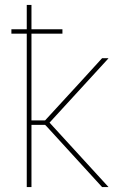

<svg xmlns="http://www.w3.org/2000/svg" viewBox="-20 -755 540 775"><path d="M88 0V-619H26V-637H88V-735H107V-637H232V-619H107V-269H162L309 -429L392 -520H418L411 -512L180 -260L418 0H392L169 -244L162 -251H107V0Z"/></svg>

Font: Iosevka SS18 Thin
Style: Regular
Weight: 100
Monospace: yes
Designer: Belleve Invis
Foundry: Belleve Invis
Version: Version 25.1.1; ttfautohint (v1.8.4)